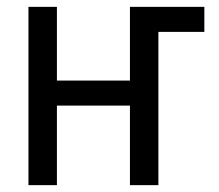

<svg xmlns="http://www.w3.org/2000/svg" viewBox="-20 -540 640 560"><path d="M63 0V-520H146V-305H359V-520H576V-447H442V0H359V-232H146V0Z"/></svg>

Font: Iosevka Fixed Extended
Style: Regular
Weight: 400
Width: 7
Monospace: yes
Designer: Belleve Invis
Foundry: Belleve Invis
Version: Version 24.1.1; ttfautohint (v1.8.4)